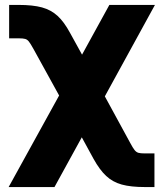

<svg xmlns="http://www.w3.org/2000/svg" viewBox="-20 -550 650 769"><path d="M216.8 -167.5 114.3 -353.5Q102.1 -375.5 95.7 -383.5Q89.4 -391.6 81.1 -394Q72.8 -396.5 54.7 -396.5H16.6V-530.3H54.7Q111.8 -530.3 148.2 -520.3Q184.6 -510.3 210.7 -486.3Q236.8 -462.4 260.7 -418L308.6 -331.1L418 -530.3H600.6L399.9 -164.1L501 21.5Q512.2 42.5 519 51Q525.9 59.6 534.2 62Q542.5 64.5 560.5 64.5H598.6V199.2H560.5Q503.9 199.2 467.8 189.2Q431.6 179.2 405.5 155Q379.4 130.9 354.5 85.9L307.6 0L198.2 199.2H14.6Z"/></svg>

Font: Pretendard Std Black
Style: Regular
Weight: 900
Designer: Base glyphs from Inter by Rasmus Andersson; Hangeul glyphs from Noto Sans CJK(Source Han Sans) by Jang Soo-young and Kan
Foundry: Kil Hyung-jin
Version: Version 1.309